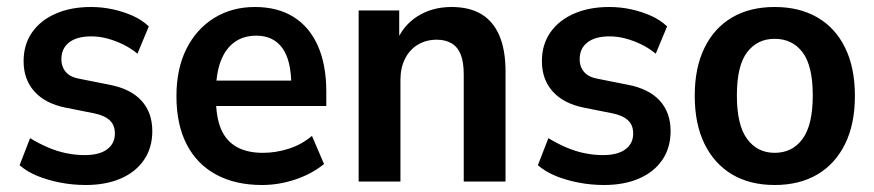

<svg xmlns="http://www.w3.org/2000/svg" viewBox="-20 -519 2500 549"><path d="M225 10Q187.5 10 151.8 3Q116 -4 86.8 -16Q57.5 -28 36 -46.5L66 -124Q90.5 -109 116.5 -97.8Q142.5 -86.5 169.2 -81Q196 -75.5 222 -75.5Q264 -75.5 286.2 -92Q308.5 -108.5 308.5 -137Q308.5 -161.5 293.5 -175.2Q278.5 -189 249 -195L168.5 -211Q110 -222.5 78.8 -257Q47.5 -291.5 47.5 -344Q47.5 -392 72 -426.8Q96.5 -461.5 139.8 -480.2Q183 -499 240 -499Q272 -499 302 -492.5Q332 -486 358.8 -474.2Q385.5 -462.5 405.5 -443.5L373 -365.5Q355 -380.5 332.8 -391.5Q310.5 -402.5 287.2 -408.8Q264 -415 241 -415Q200 -415 177.8 -397.8Q155.5 -380.5 155.5 -350Q155.5 -327.5 168.8 -312.5Q182 -297.5 211 -293L291.5 -277Q353 -265.5 384.2 -231.5Q415.5 -197.5 415.5 -144Q415.5 -96.5 391.8 -61.8Q368 -27 325.2 -8.5Q282.5 10 225 10Z M729 10Q653 10 598 -19.8Q543 -49.5 513.8 -106.2Q484.5 -163 484.5 -244Q484.5 -322 512.8 -378.8Q541 -435.5 591.8 -467.2Q642.5 -499 709 -499Q774 -499 819.5 -470.5Q865 -442 889 -387.8Q913 -333.5 913 -257V-216H581V-288.5H828L813 -273Q813 -346.5 787.2 -381.8Q761.5 -417 713 -417Q676 -417 650.2 -398.2Q624.5 -379.5 611 -343.8Q597.5 -308 597.5 -255.5V-238.5Q597.5 -184 612 -150Q626.5 -116 656.5 -99Q686.5 -82 732 -82Q769 -82 805.8 -93.8Q842.5 -105.5 872 -130.5L906.5 -50Q871.5 -21.5 824.5 -5.8Q777.5 10 729 10Z M1005.5 0V-489H1121.5V-395.5H1112Q1130.5 -444.5 1172.8 -471.8Q1215 -499 1271 -499Q1322 -499 1356 -478.8Q1390 -458.5 1407.8 -417.5Q1425.5 -376.5 1425.5 -314V0H1306V-305.5Q1306 -342 1297.2 -363.5Q1288.5 -385 1271 -395.2Q1253.5 -405.5 1229 -405.5Q1199 -405.5 1175.2 -391.5Q1151.5 -377.5 1138.2 -351.2Q1125 -325 1125 -290.5V0Z M1707 10Q1669.5 10 1633.8 3Q1598 -4 1568.8 -16Q1539.5 -28 1518 -46.5L1548 -124Q1572.5 -109 1598.5 -97.8Q1624.5 -86.5 1651.2 -81Q1678 -75.5 1704 -75.5Q1746 -75.5 1768.2 -92Q1790.5 -108.5 1790.5 -137Q1790.5 -161.5 1775.5 -175.2Q1760.5 -189 1731 -195L1650.5 -211Q1592 -222.5 1560.8 -257Q1529.5 -291.5 1529.5 -344Q1529.5 -392 1554 -426.8Q1578.5 -461.5 1621.8 -480.2Q1665 -499 1722 -499Q1754 -499 1784 -492.5Q1814 -486 1840.8 -474.2Q1867.5 -462.5 1887.5 -443.5L1855 -365.5Q1837 -380.5 1814.8 -391.5Q1792.5 -402.5 1769.2 -408.8Q1746 -415 1723 -415Q1682 -415 1659.8 -397.8Q1637.5 -380.5 1637.5 -350Q1637.5 -327.5 1650.8 -312.5Q1664 -297.5 1693 -293L1773.5 -277Q1835 -265.5 1866.2 -231.5Q1897.5 -197.5 1897.5 -144Q1897.5 -96.5 1873.8 -61.8Q1850 -27 1807.2 -8.5Q1764.5 10 1707 10Z M2195 10Q2124.5 10 2073.5 -20.2Q2022.5 -50.5 1994.5 -107.5Q1966.5 -164.5 1966.5 -245Q1966.5 -325.5 1994.5 -382.5Q2022.5 -439.5 2073.5 -469.2Q2124.5 -499 2195 -499Q2266 -499 2317.2 -469.2Q2368.5 -439.5 2396.5 -382.5Q2424.5 -325.5 2424.5 -245Q2424.5 -164.5 2396.5 -107.5Q2368.5 -50.5 2317.2 -20.2Q2266 10 2195 10ZM2195 -82Q2245.5 -82 2274.8 -121.8Q2304 -161.5 2304 -246Q2304 -331 2274.8 -369.5Q2245.5 -408 2195 -408Q2145.5 -408 2116.2 -369.5Q2087 -331 2087 -246Q2087 -161.5 2116.2 -121.8Q2145.5 -82 2195 -82Z"/></svg>

Font: Nunito Sans 12pt ExtraLight SemiCondensed
Style: Regular
Weight: 200
Width: 4
Version: Version 3.101;gftools[0.9.27]